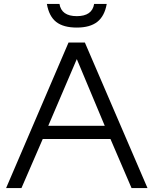

<svg xmlns="http://www.w3.org/2000/svg" viewBox="-20 -955 780 975"><path d="M11 0H89L197 -249H541L648 0H729L411 -739H328ZM225 -316 370 -655 512 -316ZM218 -935Q229 -872 265.5 -843.5Q302 -815 370 -815Q437 -815 474 -844Q511 -873 522 -935H458Q453 -904 431 -888.5Q409 -873 370 -873Q331 -873 309 -888.5Q287 -904 282 -935Z"/></svg>

Font: Involve
Style: Regular
Weight: 400
Designer: Stefan Peev
Foundry: Context Ltd.
Version: Version 1.001